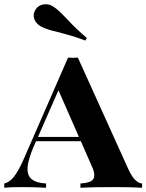

<svg xmlns="http://www.w3.org/2000/svg" viewBox="-31 -880 686 900"><path d="M635 -20V0Q587 -3 504 -3Q397 -3 346 0V-20Q379 -22 395 -30.5Q411 -39 411 -59Q411 -77 398 -104L348 -218H138L126 -191Q98 -125 98 -88Q98 -54 120 -38Q142 -22 185 -20V0Q128 -3 70 -3Q16 -3 -11 0V-20Q13 -25 33.5 -50.5Q54 -76 77 -127L288 -610Q296 -609 311 -609Q327 -609 334 -610L572 -84Q601 -22 635 -20ZM339 -238 243 -457 147 -238ZM277 -797Q327 -743 376 -702L369 -690Q321 -708 283.5 -718Q246 -728 239 -730Q216 -735 196 -741.5Q176 -748 161 -756Q145 -765 136 -778.5Q127 -792 127 -807Q127 -820 133 -830Q140 -845 153.5 -852.5Q167 -860 183 -860Q200 -860 214 -852Q229 -843 242 -831.5Q255 -820 277 -797Z"/></svg>

Font: Playfair Display SC
Style: Bold
Weight: 700
Designer: Claus Eggers Sørensen
Foundry: Claus Eggers Sørensen
Version: Version 1.200; ttfautohint (v1.6)